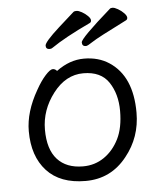

<svg xmlns="http://www.w3.org/2000/svg" viewBox="-51 -730 664 793"><g transform="rotate(-5 281.0 -333.5)"><path d="M444 -66Q378 18 272.5 18Q167 18 111.5 -42.5Q56 -103 56 -207Q56 -287 106 -374Q126 -410 146 -432Q166 -454 176.5 -454Q187 -454 194 -445Q249 -486 309 -486Q369 -486 413 -457Q506 -396 506 -245Q506 -143 444 -66ZM267 -43Q316 -43 354.5 -69.5Q393 -96 416 -142Q439 -188 439 -258Q439 -328 406.5 -377Q374 -426 301 -426Q228 -426 175.5 -357.5Q123 -289 123 -207.5Q123 -126 160.5 -84.5Q198 -43 267 -43ZM172 -538Q156 -538 156 -553Q156 -568 218 -624Q280 -680 283.5 -682.5Q287 -685 295.5 -685Q304 -685 317.5 -677.5Q331 -670 341.5 -659.5Q352 -649 352 -641Q352 -633 345 -630Q239 -580 184 -542Q179 -538 172 -538ZM322 -537Q306 -537 306 -553.5Q306 -570 434 -682Q437 -685 445 -685Q453 -685 467 -677Q481 -669 491.5 -658Q502 -647 502 -639Q502 -631 495 -628Q373 -567 351 -552Q329 -537 322 -537Z"/></g></svg>

Font: LXGW WenKai TC
Style: Regular
Weight: 400
Designer: LXGW / Fontworks Inc.
Foundry: LXGW / Fontworks Inc.
Version: Version 1.330